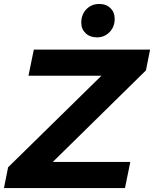

<svg xmlns="http://www.w3.org/2000/svg" viewBox="-37 -951 779 971"><path d="M701 -595 230 -132H622L595 0H-17L4 -105L476 -568H107L134 -700H722ZM374 -836Q374 -878 400 -904.5Q426 -931 465 -931Q500 -931 521.5 -910Q543 -889 543 -856Q543 -815 517 -788.5Q491 -762 453 -762Q418 -762 396 -783Q374 -804 374 -836Z"/></svg>

Font: Idrija
Style: Bold Italic
Weight: 700
Italic angle: -11.3°
Designer: Julieta Ulanovsky
Foundry: Julieta Ulanovsky
Version: Version 7.200